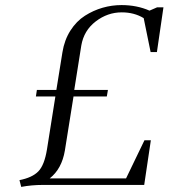

<svg xmlns="http://www.w3.org/2000/svg" viewBox="-20 -732 705 760"><path d="M57.1 -19Q107.4 -28.8 131.6 -53.5Q155.8 -78.1 166 -141.1L199.2 -350.1H122.1L126 -376H203.1L227.1 -524.9Q234.9 -573.7 258.8 -611.1Q282.7 -648.4 316.2 -669.7Q349.6 -690.9 386.2 -701.4Q422.9 -711.9 460.9 -711.9Q522 -711.9 571.8 -689.9L602.1 -703.1H627L601.1 -525.9H576.2L548.8 -660.2Q511.2 -683.1 461.9 -683.1Q405.8 -683.1 358.9 -647.2Q312 -611.3 301.8 -551.8L273.9 -376H407.2L402.8 -350.1H271L236.8 -136.2Q224.6 -63.5 176.8 -25.9H479L551.8 -176.8H577.1L550.8 0H149.9Q105 0 64 7.8Z"/></svg>

Font: Dihjauti S
Style: Italic
Weight: 400
Italic angle: -9°
Designer: T. Christopher White
Version: Version 3.0.0